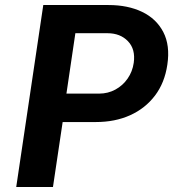

<svg xmlns="http://www.w3.org/2000/svg" viewBox="-20 -743 688 763"><path d="M44.5 0 152 -723H411.5Q488 -723 544.8 -695.8Q601.5 -668.5 629 -615.5Q656.5 -562.5 645 -486Q634.5 -414 595.8 -363Q557 -312 497 -285Q437 -258 361 -258H229L190.5 0ZM244 -371H374Q409 -371 438.5 -387Q468 -403 487.2 -430.8Q506.5 -458.5 511.5 -493.5Q519 -547.5 488.5 -579.2Q458 -611 407 -611H279.5Z"/></svg>

Font: Public Sans Thin
Style: Bold Italic
Weight: 700
Italic angle: -8°
Version: Version 2.001